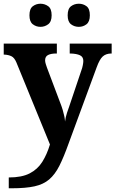

<svg xmlns="http://www.w3.org/2000/svg" viewBox="-20 -770 619 1030"><path d="M27 182Q97 182 139.5 160Q182 138 207 98Q232 58 248 5L68 -435Q57 -461 41 -468.5Q25 -476 4 -477H0V-536H285V-483H282Q254 -483 238 -475Q222 -467 222 -446Q222 -438 225.5 -426.5Q229 -415 232 -407L301 -224Q311 -199 316.5 -180Q322 -161 325 -146.5Q328 -132 329 -118Q331 -139 339.5 -165Q348 -191 351 -198L417 -394Q421 -404 424 -419Q427 -434 427 -443Q427 -465 409 -473.5Q391 -482 358 -483H354V-536H579V-483H575Q547 -482 530.5 -466.5Q514 -451 499 -410L348 0Q322 73 298.5 119.5Q275 166 244 192.5Q213 219 165.5 229.5Q118 240 44 240H27ZM403 -626Q379 -626 361 -639.8Q343 -653.6 343 -687.7Q343 -723 361 -736.5Q379 -750 403 -750Q426 -750 444 -736.7Q462 -723.4 462 -688Q462 -653.7 444 -639.8Q426 -626 403 -626ZM197 -626Q174 -626 156 -639.8Q138 -653.6 138 -687.7Q138 -723 156 -736.5Q174 -750 197 -750Q220 -750 238.5 -736.7Q257 -723.4 257 -688Q257 -653.7 238.5 -639.8Q220 -626 197 -626Z"/></svg>

Font: Noto Serif Khojki
Style: Regular
Weight: 400
Designer: Juan Bruce
Version: Version 2.002